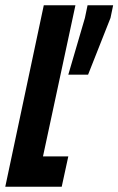

<svg xmlns="http://www.w3.org/2000/svg" viewBox="-34 -708 449 728"><path d="M-14 0 132 -688H252L129 -115H225L200 0ZM225 -425 288 -640 298 -688H395L385 -640L300 -425Z"/></svg>

Font: Saira Ultra Condensed ExtraBold
Style: Italic
Weight: 800
Width: 1
Italic angle: -12°
Designer: Hector Gatti with collaboration of the Omnibus-Type team
Foundry: Omnibus-Type
Version: Version 1.001; ttfautohint (v1.8)